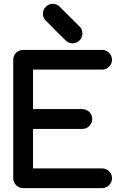

<svg xmlns="http://www.w3.org/2000/svg" viewBox="-20 -965 643 985"><path d="M98.1 -709C69.8 -709 47.9 -685.5 47.9 -658.2V-50.8C47.9 -23.4 70.3 0 98.1 0H503.9C531.2 0 554.7 -23.4 554.7 -50.8C554.7 -79.6 530.3 -101.1 503.9 -101.1H149.4V-303.7H402.8C428.7 -303.7 453.1 -324.2 453.1 -354.5C453.1 -386.2 427.2 -405.3 402.8 -405.3H149.4V-607.9H503.9C532.2 -607.9 554.7 -631.3 554.7 -658.2C554.7 -687.5 530.3 -709 503.9 -709ZM265.6 -808.1 316.4 -757.8C325.7 -747.6 337.4 -742.7 352.5 -742.7C379.4 -742.7 402.8 -764.6 402.8 -793C402.8 -807.1 397.9 -819.3 388.2 -829.1L286.6 -930.2C276.4 -939.9 265.6 -945.3 250.5 -945.3C221.7 -945.3 200.2 -920.9 200.2 -895C200.2 -879.9 205.1 -867.7 215.3 -858.9Z"/></svg>

Font: LOB TGL 0-17
Style: Regular
Weight: 400
Designer: Peter Wiegel + adaptations and expanded glyphset by Studio LOB
Foundry: Peter Wiegel + adaptations and expanded glyphset by Studio LOB
Version: Version 1.003;Glyphs 3.1.2 (3151)